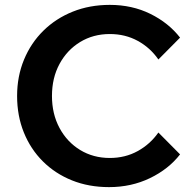

<svg xmlns="http://www.w3.org/2000/svg" viewBox="-20 -751 792 787"><path d="M629.2 -207.8 718.1 -118.2Q670.9 -57.6 594.6 -20.8Q518.3 16 426.8 16Q343.7 16 274.9 -11.7Q206 -39.4 155.7 -89.6Q105.3 -139.8 77.7 -208.1Q50.1 -276.4 50.1 -357.6Q50.1 -438.2 78.5 -506.7Q106.9 -575.2 158.1 -625.4Q209.2 -675.6 278.4 -703.3Q347.5 -731 430 -731Q521.5 -731 596.2 -694.2Q670.9 -657.4 718.1 -596.8L629.2 -507.2Q595.8 -555.5 544.6 -583.5Q493.4 -611.5 430 -611.5Q362.3 -611.5 308.5 -578.8Q254.8 -546 223.9 -488.8Q193 -431.6 193 -357.6Q193 -284 223.9 -226.5Q254.8 -169 308.5 -136.2Q362.3 -103.5 430 -103.5Q493.4 -103.5 544.6 -131.8Q595.8 -160.1 629.2 -207.8Z"/></svg>

Font: Wix Madefor Display
Style: Regular
Weight: 400
Designer: Dalton Maag Ltd
Foundry: Dalton Maag Ltd
Version: Version 3.100